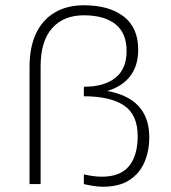

<svg xmlns="http://www.w3.org/2000/svg" viewBox="-20 -698 649 728"><path d="M370 10Q351 10 330.5 6.5Q310 3 298 0V-37Q309 -34 328.5 -31Q348 -28 366 -28Q436 -28 469 -68Q502 -108 502 -182Q502 -264 449.5 -298.5Q397 -333 298 -333V-369Q374 -369 417 -402.5Q460 -436 460 -505Q460 -573 417.5 -606.5Q375 -640 298 -640Q221 -640 177.5 -591Q134 -542 134 -446V0H92V-443Q92 -519 116.5 -571Q141 -623 187.5 -650.5Q234 -678 298 -678Q394 -678 449 -635.5Q504 -593 504 -510Q504 -448 473 -408.5Q442 -369 386 -353Q466 -339 506 -295Q546 -251 546 -178Q546 -125 527.5 -82.5Q509 -40 470.5 -15Q432 10 370 10Z"/></svg>

Font: Gantari ExtraLight
Style: Regular
Weight: 250
Designer: Anugrah Pasau
Foundry: Lafontype
Version: Version 1.000